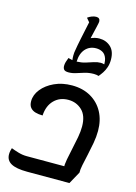

<svg xmlns="http://www.w3.org/2000/svg" viewBox="-160 -1180 913 1287"><g transform="rotate(15 297.0 -536.5)"><path d="M163 25Q87 25 51 5Q15 -15 15 -57Q15 -69 17.5 -81Q20 -93 23 -101Q43 -93 73 -84Q103 -75 132 -75H424L393 -58Q392 -86 399 -124Q406 -162 415.5 -204Q425 -246 432.5 -287Q440 -328 440 -362Q440 -438 401 -475Q362 -512 306 -512Q246 -512 207.5 -473Q169 -434 165 -366Q137 -366 114.5 -372.5Q92 -379 79 -395Q66 -411 66 -439Q66 -483 97.5 -522.5Q129 -562 183 -587Q237 -612 305 -612Q380 -612 435.5 -580Q491 -548 521 -492Q551 -436 551 -362Q551 -321 543 -276.5Q535 -232 525.5 -190Q516 -148 509 -114Q502 -80 503 -60L456 25ZM258 -690Q234 -690 226 -699.5Q218 -709 218 -725Q218 -738 222 -752Q226 -766 233 -783Q239 -782 247 -779.5Q255 -777 262 -776Q261 -781 260.5 -790Q260 -799 260 -808Q260 -819 261 -828.5Q262 -838 264 -847Q266 -861 270 -882Q274 -903 279.5 -929.5Q285 -956 291.5 -986.5Q298 -1017 305 -1050L283 -1076Q296 -1086 312 -1092Q328 -1098 342 -1098Q369 -1098 369 -1071Q369 -1065 361 -1031Q353 -997 342 -950Q356 -956 370.5 -959.5Q385 -963 400 -963Q447 -963 479 -933.5Q511 -904 511 -845Q511 -816 503 -792.5Q495 -769 483 -751Q471 -733 459 -719Q454 -721 445 -722.5Q436 -724 426 -724Q392 -724 363.5 -715.5Q335 -707 309 -698.5Q283 -690 258 -690ZM472 -763Q480 -816 470.5 -844Q461 -872 441 -883Q421 -894 397 -894Q351 -894 322.5 -862.5Q294 -831 292 -774Q325 -775 352.5 -783.5Q380 -792 404 -800Q428 -808 451 -808Q464 -808 474.5 -804Q485 -800 489 -793Z"/></g></svg>

Font: Lemonada
Style: Regular
Weight: 400
Designer: Mohamed Gaber (Arabic), Eduardo Tunni (Latin)
Foundry: Kief Type Foundry
Version: Version 4.005